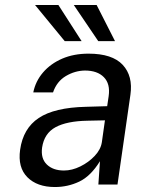

<svg xmlns="http://www.w3.org/2000/svg" viewBox="-20 -743 614 773"><path d="M201 10Q129.5 10 90.2 -29.5Q51 -69 61 -140Q73 -226 136 -268Q199 -310 325.5 -313L411.5 -315.5L417.5 -356Q424.5 -405.5 398.2 -432.2Q372 -459 322 -459Q281.5 -458.5 245 -436.8Q208.5 -415 193.5 -371H114Q123 -416 153.2 -451.2Q183.5 -486.5 230.2 -506.8Q277 -527 336.5 -527Q432 -527 474 -482Q516 -437 505 -361L453 0H376L382.5 -94Q345 -33.5 299 -11.8Q253 10 201 10ZM237.5 -56.5Q270 -56.5 303.5 -73Q337 -89.5 361.2 -115.2Q385.5 -141 390 -170L402.5 -258.5L332 -257Q249 -255.5 203.5 -230.8Q158 -206 149.5 -149Q143.5 -105 168.5 -80.8Q193.5 -56.5 237.5 -56.5ZM369 -723 443 -577.5H375.5L277 -723ZM215 -723 308.5 -577.5H240.5L121 -723Z"/></svg>

Font: Public Sans
Style: Italic
Weight: 400
Italic angle: -8°
Designer: The Public Sans project authors (U.S. Web Design System). Libre Franklin designed by Pablo Impallari and Rodrigo Fuenzal
Version: Version 1.008; ttfautohint (v1.8.1) -l 8 -r 50 -G 200 -x 14 